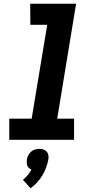

<svg xmlns="http://www.w3.org/2000/svg" viewBox="-20 -755 540 1037"><path d="M30 0V-114H151L235 -621H144L143 -735H391L289 -114H380V0ZM145 262 104 216Q118 205 129.5 191Q141 177 150 161Q143 158 136.5 152.5Q130 147 127.5 140Q125 133 124.5 124.5Q124 116 125 107Q127 95 132.5 84Q138 73 147.5 64.5Q157 56 169 52.5Q181 49 193 49Q205 49 215 52.5Q225 56 232.5 64.5Q240 73 241.5 84Q243 95 241 107Q237 129 229 150.5Q221 172 209 192Q197 212 181 229.5Q165 247 145 262Z"/></svg>

Font: Iosevka Term Curly Hv Obl
Style: Regular
Weight: 900
Italic angle: -9°
Designer: Belleve Invis
Foundry: Belleve Invis
Version: Version 32.3.0